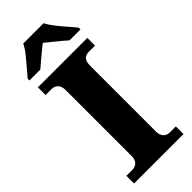

<svg xmlns="http://www.w3.org/2000/svg" viewBox="-297 -970 1008 1008"><g transform="rotate(-45 207.5 -465.5)"><path d="M24 0V-57H70Q81 -57 92 -62.5Q103 -68 110 -79.5Q117 -91 117 -109V-600Q117 -621 110 -633.5Q103 -646 92 -651.5Q81 -657 70 -657H24V-714H391V-657H344Q330 -657 319.5 -651Q309 -645 303.5 -633Q298 -621 298 -599V-111Q298 -94 304.5 -81.5Q311 -69 321.5 -63Q332 -57 344 -57H391V0ZM18 -784Q34 -803 56.5 -829Q79 -855 100.5 -882Q122 -909 132 -931H283Q294 -909 315 -882Q336 -855 359 -829Q382 -803 397 -784V-771H316Q304 -782 284 -798.5Q264 -815 243 -832Q222 -849 207 -861Q192 -849 171 -832Q150 -815 131 -798.5Q112 -782 99 -771H18Z"/></g></svg>

Font: Noto Serif Ethiopic ExtraBold
Style: Regular
Weight: 800
Version: Version 2.102